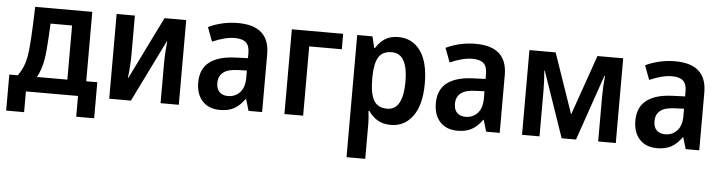

<svg xmlns="http://www.w3.org/2000/svg" viewBox="-48 -770 4603 1226"><g transform="rotate(5 2254.0 -156.5)"><path d="M8 133V-98H62Q89 -135 103 -177.5Q117 -220 122 -282Q125 -313 127 -348.5Q129 -384 131 -430.5Q133 -477 135 -543H501V-98H572V133H457V0H123V133ZM185 -98H380V-445H242Q240 -399 237.5 -358Q235 -317 232 -280Q227 -217 215 -173.5Q203 -130 185 -98Z M657 0V-543H774V-289Q774 -256 771 -213Q768 -170 764 -143H767L964 -543H1103V0H986V-252Q986 -289 988.5 -330Q991 -371 994 -398H992L796 0Z M1368 10Q1295 10 1254.5 -34Q1214 -78 1214 -153Q1214 -240 1271 -284Q1328 -328 1438 -332L1517 -335V-368Q1517 -414 1494.5 -435Q1472 -456 1423 -456Q1361 -456 1279 -420L1245 -511Q1335 -553 1435 -553Q1637 -553 1637 -371V0H1550L1528 -74H1525Q1495 -31 1458 -10.5Q1421 10 1368 10ZM1410 -83Q1457 -83 1487 -115.5Q1517 -148 1517 -209V-256L1462 -254Q1395 -252 1365.5 -228Q1336 -204 1336 -161Q1336 -122 1356 -102.5Q1376 -83 1410 -83Z M1780 0V-543H2109V-444H1900V0Z M2199 240V-543H2297L2314 -471H2320Q2343 -509 2377 -531Q2411 -553 2463 -553Q2552 -553 2604 -481.5Q2656 -410 2656 -272Q2656 -135 2603 -62.5Q2550 10 2463 10Q2411 10 2376 -11.5Q2341 -33 2320 -66H2313Q2316 -44 2317.5 -22Q2319 0 2319 17V240ZM2430 -91Q2482 -91 2507 -138Q2532 -185 2532 -272Q2532 -360 2507 -406.5Q2482 -453 2429 -453Q2370 -453 2345 -412.5Q2320 -372 2319 -288V-269Q2319 -180 2344 -135.5Q2369 -91 2430 -91Z M2891 10Q2818 10 2777.5 -34Q2737 -78 2737 -153Q2737 -240 2794 -284Q2851 -328 2961 -332L3040 -335V-368Q3040 -414 3017.5 -435Q2995 -456 2946 -456Q2884 -456 2802 -420L2768 -511Q2858 -553 2958 -553Q3160 -553 3160 -371V0H3073L3051 -74H3048Q3018 -31 2981 -10.5Q2944 10 2891 10ZM2933 -83Q2980 -83 3010 -115.5Q3040 -148 3040 -209V-256L2985 -254Q2918 -252 2888.5 -228Q2859 -204 2859 -161Q2859 -122 2879 -102.5Q2899 -83 2933 -83Z M3303 0V-543H3471L3604 -157L3739 -543H3904V0H3791V-288Q3791 -351 3798 -420H3794L3649 0H3557L3412 -421H3409Q3412 -388 3413.5 -354Q3415 -320 3415 -286V0Z M4170 10Q4097 10 4056.5 -34Q4016 -78 4016 -153Q4016 -240 4073 -284Q4130 -328 4240 -332L4319 -335V-368Q4319 -414 4296.5 -435Q4274 -456 4225 -456Q4163 -456 4081 -420L4047 -511Q4137 -553 4237 -553Q4439 -553 4439 -371V0H4352L4330 -74H4327Q4297 -31 4260 -10.5Q4223 10 4170 10ZM4212 -83Q4259 -83 4289 -115.5Q4319 -148 4319 -209V-256L4264 -254Q4197 -252 4167.5 -228Q4138 -204 4138 -161Q4138 -122 4158 -102.5Q4178 -83 4212 -83Z"/></g></svg>

Font: Noto Sans SemiCondensed SemiBold
Style: Regular
Weight: 600
Width: 4
Designer: Monotype Design Team
Foundry: Monotype Imaging Inc.
Version: Version 2.013; ttfautohint (v1.8.4.7-5d5b)